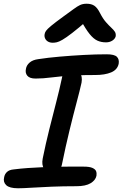

<svg xmlns="http://www.w3.org/2000/svg" viewBox="-31 -998 656 1029"><path d="M160 -577Q128 -577 115.5 -592Q103 -607 108 -629Q111 -648 127.5 -662.5Q144 -677 174 -681Q226 -689 289.5 -694.5Q353 -700 418 -703.5Q483 -707 541 -707Q582 -707 595.5 -693.5Q609 -680 605 -656Q598 -624 564.5 -610Q531 -596 480 -596Q420 -596 376 -594Q332 -592 300.5 -589Q269 -586 245 -583Q221 -580 201 -578.5Q181 -577 160 -577ZM252 -72Q220 -72 205.5 -93Q191 -114 198 -149Q214 -228 233 -304Q252 -380 270 -449.5Q288 -519 300 -576Q305 -604 317 -618.5Q329 -633 353 -633Q381 -633 396.5 -610.5Q412 -588 406 -555Q397 -514 379.5 -448.5Q362 -383 341.5 -299Q321 -215 301 -117Q292 -72 252 -72ZM66 11Q20 11 2.5 -5.5Q-15 -22 -9 -47Q-6 -65 6.5 -76.5Q19 -88 42 -90Q82 -95 118.5 -97.5Q155 -100 190 -101.5Q225 -103 260.5 -104Q296 -105 334.5 -105Q373 -105 417 -105Q449 -105 464.5 -98Q480 -91 484 -80.5Q488 -70 486 -56Q481 -32 454.5 -16Q428 0 378 0Q307 0 246 2.5Q185 5 138.5 8Q92 11 66 11ZM252 -769Q237 -769 226.5 -775Q216 -781 211 -791.5Q206 -802 208 -814Q209 -823 215.5 -832.5Q222 -842 243 -859.5Q264 -877 308 -909Q343 -934 363 -949Q383 -964 398 -971Q413 -978 433 -978Q459 -978 475 -967Q491 -956 505 -928Q521 -897 537.5 -878.5Q554 -860 566 -849Q578 -838 584.5 -828Q591 -818 589 -803Q585 -789 570.5 -780Q556 -771 537 -771Q511 -771 490.5 -780.5Q470 -790 449 -816Q428 -842 401 -892L440 -891Q388 -846 355.5 -821Q323 -796 304 -785Q285 -774 273.5 -771.5Q262 -769 252 -769Z"/></svg>

Font: Shantell Sans Medium
Style: Italic
Weight: 500
Italic angle: -11°
Designer: Stephen Nixon, Anya Danilova, Shantell Martin
Foundry: Arrow Type
Version: Version 1.011;[c5ecc13dd]